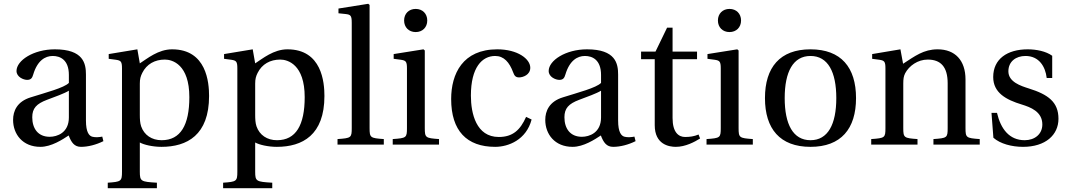

<svg xmlns="http://www.w3.org/2000/svg" viewBox="-20 -762 5635 1012"><path d="M49 -130C49 -55 99 12 193 12C251 12 310 -27 342 -48C356 -11 372 12 407 12C444 12 487 1 525 -18L519 -42C505 -39 483 -37 468 -41C450 -45 433 -64 433 -127V-369C433 -427 420 -502 269 -502C156 -502 67 -443 67 -388C67 -356 104 -341 123 -341C144 -341 150 -352 155 -369C177 -443 218 -467 258 -467C297 -467 343 -447 343 -367V-325C318 -299 221 -274 142 -249C70 -227 49 -177 49 -130ZM150 -144C150 -191 172 -215 228 -236C268 -251 321 -270 343 -284V-143C343 -62 281 -41 242 -41C180 -41 150 -85 150 -144Z M548 201V230H807V201C723 196 717 194 717 143V-11C738 1 785 12 831 12C966 12 1082 -50 1082 -256C1082 -327 1069 -502 887 -502C814 -502 756 -453 717 -428L704 -502L553 -477V-452L591 -447C617 -443 623 -438 623 -402V143C623 194 618 196 548 201ZM717 -157V-321C717 -346 721 -360 730 -378C753 -424 796 -448 849 -448C889 -448 978 -422 978 -250C978 -103 932 -23 832 -23C780 -23 740 -50 724 -96C718 -114 717 -134 717 -157Z M1156 201V230H1415V201C1331 196 1325 194 1325 143V-11C1346 1 1393 12 1439 12C1574 12 1690 -50 1690 -256C1690 -327 1677 -502 1495 -502C1422 -502 1364 -453 1325 -428L1312 -502L1161 -477V-452L1199 -447C1225 -443 1231 -438 1231 -402V143C1231 194 1226 196 1156 201ZM1325 -157V-321C1325 -346 1329 -360 1338 -378C1361 -424 1404 -448 1457 -448C1497 -448 1586 -422 1586 -250C1586 -103 1540 -23 1440 -23C1388 -23 1348 -50 1332 -96C1326 -114 1325 -134 1325 -157Z M1759 0H2003V-29C1932 -34 1928 -36 1928 -87V-736L1921 -742L1764 -717V-692L1802 -688C1828 -685 1834 -680 1834 -642V-87C1834 -36 1831 -34 1759 -29Z M2110 -654C2110 -618 2135 -593 2171 -593C2207 -593 2232 -618 2232 -654C2232 -690 2207 -715 2171 -715C2135 -715 2110 -690 2110 -654ZM2050 0H2294V-29C2223 -34 2219 -36 2219 -87V-496L2212 -502L2055 -477V-452L2093 -447C2119 -443 2125 -438 2125 -402V-87C2125 -36 2122 -34 2050 -29Z M2358 -240C2358 -73 2440 12 2590 12C2660 12 2754 -25 2782 -132L2753 -146C2722 -76 2682 -40 2609 -40C2490 -40 2462 -164 2462 -258C2462 -407 2521 -467 2590 -467C2636 -467 2665 -434 2685 -380C2691 -364 2697 -354 2716 -354C2736 -354 2775 -367 2775 -405C2775 -451 2709 -502 2601 -502C2419 -502 2358 -373 2358 -240Z M2854 -130C2854 -55 2904 12 2998 12C3056 12 3115 -27 3147 -48C3161 -11 3177 12 3212 12C3249 12 3292 1 3330 -18L3324 -42C3310 -39 3288 -37 3273 -41C3255 -45 3238 -64 3238 -127V-369C3238 -427 3225 -502 3074 -502C2961 -502 2872 -443 2872 -388C2872 -356 2909 -341 2928 -341C2949 -341 2955 -352 2960 -369C2982 -443 3023 -467 3063 -467C3102 -467 3148 -447 3148 -367V-325C3123 -299 3026 -274 2947 -249C2875 -227 2854 -177 2854 -130ZM2955 -144C2955 -191 2977 -215 3033 -236C3073 -251 3126 -270 3148 -284V-143C3148 -62 3086 -41 3047 -41C2985 -41 2955 -85 2955 -144Z M3359 -450H3431V-102C3431 0 3507 12 3542 12C3593 12 3641 -14 3670 -32L3662 -53C3638 -43 3616 -40 3591 -40C3557 -40 3525 -64 3525 -140V-450H3654V-490H3525V-616H3496L3435 -490H3359Z M3764 -654C3764 -618 3789 -593 3825 -593C3861 -593 3886 -618 3886 -654C3886 -690 3861 -715 3825 -715C3789 -715 3764 -690 3764 -654ZM3704 0H3948V-29C3877 -34 3873 -36 3873 -87V-496L3866 -502L3709 -477V-452L3747 -447C3773 -443 3779 -438 3779 -402V-87C3779 -36 3776 -34 3704 -29Z M4012 -245C4012 -83 4091 12 4252 12C4413 12 4492 -83 4492 -245C4492 -407 4413 -502 4252 -502C4091 -502 4012 -407 4012 -245ZM4116 -245C4116 -383 4160 -467 4252 -467C4344 -467 4388 -383 4388 -245C4388 -107 4344 -23 4252 -23C4160 -23 4116 -107 4116 -245Z M4572 0H4816V-29C4745 -34 4741 -36 4741 -87V-321C4741 -346 4743 -360 4751 -376C4772 -415 4817 -448 4870 -448C4938 -448 4975 -410 4975 -323V-87C4975 -36 4972 -34 4900 -29V0H5144V-29C5073 -34 5069 -36 5069 -87V-343C5069 -444 5014 -502 4922 -502C4848 -502 4802 -466 4740 -426L4726 -502L4577 -477V-452L4615 -447C4641 -443 4647 -438 4647 -402V-87C4647 -36 4644 -34 4572 -29Z M5206 -167 5216 -36C5252 -4 5313 12 5372 12C5491 12 5559 -51 5559 -136C5559 -224 5505 -264 5402 -296C5361 -309 5295 -330 5295 -386C5295 -438 5335 -467 5385 -467C5456 -467 5490 -412 5497 -351H5526V-468C5493 -492 5442 -502 5397 -502C5289 -502 5215 -451 5215 -356C5215 -273 5283 -236 5366 -211C5411 -197 5474 -174 5474 -106C5474 -55 5434 -23 5381 -23C5300 -23 5255 -82 5235 -167Z"/></svg>

Font: Lingua Franca
Style: Regular
Weight: 400
Version: Version 1.19